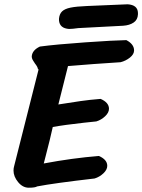

<svg xmlns="http://www.w3.org/2000/svg" viewBox="-20 -863 663 895"><path d="M623 -803V-796Q622 -771 603 -758Q584 -745 554 -743L345 -732Q317 -728 302 -728Q258 -731 255 -768V-776Q257 -798 269.5 -810Q282 -822 309 -827.5Q336 -833 386 -835L575 -843Q622 -840 623 -803ZM605 -628Q605 -610 585.5 -594.5Q566 -579 542 -573L498 -570Q468 -568 417 -564.5Q366 -561 297 -555L252 -376Q315 -386 356.5 -392Q398 -398 449 -402Q488 -385 488 -356Q488 -338 470 -321Q452 -304 429 -297L372 -291Q281 -281 226 -271Q214 -216 192 -132L184 -101Q317 -126 441 -136Q480 -119 480 -90Q480 -72 462 -55Q444 -38 421 -31Q231 -9 153 6Q144 12 114 12Q86 12 64.5 -14Q43 -40 43 -68Q43 -79 46 -89L160 -540H157Q156 -551 143 -567Q142 -569 135 -579.5Q128 -590 128 -600Q130 -629 166 -646Q241 -656 376 -665.5Q511 -675 569 -676Q605 -657 605 -628Z"/></svg>

Font: Sriracha
Style: Regular
Weight: 400
Designer: Suppakit Chalermlarp
Version: Version 1.002g